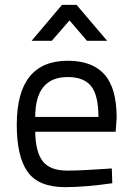

<svg xmlns="http://www.w3.org/2000/svg" viewBox="-20 -760 543 790"><path d="M257 -58Q290 -58 336 -60.5Q382 -63 411 -65L440 -67L442 -6Q329 10 248 10Q139 10 94 -52.5Q49 -115 49 -247Q49 -510 259 -510Q360 -510 410 -453.5Q460 -397 460 -276L456 -218H125Q126 -136 155.5 -97Q185 -58 257 -58ZM125 -279H385Q385 -368 355 -405.5Q325 -443 259 -443Q125 -443 125 -279ZM110 -592 235 -740H295L421 -592H338L266 -676L193 -592Z"/></svg>

Font: TypoPRO Titillium Text
Style: 400 wt
Weight: 400
Designer: Accademia di Belle Arti di Urbino and others
Foundry: Accademia di Belle Arti di Urbino and others.
Version: Version 25.000